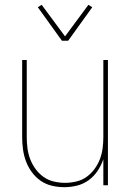

<svg xmlns="http://www.w3.org/2000/svg" viewBox="-20 -769 540 797"><path d="M247 8Q221 8 195.5 2Q170 -4 149 -18.5Q128 -33 112.5 -54Q97 -75 88 -99Q79 -123 75.5 -148.5Q72 -174 72 -200V-520H91V-200Q91 -177 94 -153.5Q97 -130 105.5 -108Q114 -86 128 -67Q142 -48 161 -34.5Q180 -21 203.5 -15.5Q227 -10 250 -10Q273 -10 296.5 -15.5Q320 -21 339 -34.5Q358 -48 372 -67Q386 -86 394.5 -108Q403 -130 406 -153.5Q409 -177 409 -200V-520H428V0H409V-108Q400 -82 385 -59.5Q370 -37 348 -21Q326 -5 299.5 1.5Q273 8 247 8ZM237 -600 137 -739 153 -749 250 -618 347 -749 363 -739 263 -600Z"/></svg>

Font: Iosevka SS18 Thin
Style: Regular
Weight: 100
Monospace: yes
Designer: Belleve Invis
Foundry: Belleve Invis
Version: Version 25.1.1; ttfautohint (v1.8.4)